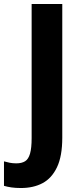

<svg xmlns="http://www.w3.org/2000/svg" viewBox="-86 -734 405 965"><path d="M19 211Q-8 211 -28.5 208Q-49 205 -66 200V77Q-52 81 -37 84Q-22 87 -4 87Q23 87 40 76.5Q57 66 65 38Q73 10 73 -40V-714H227V-42Q227 51 200.5 106.5Q174 162 128 186.5Q82 211 19 211Z"/></svg>

Font: Noto Sans Display SemiCondensed
Style: Regular
Weight: 400
Width: 4
Version: Version 2.003